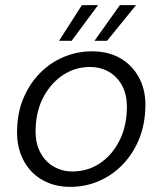

<svg xmlns="http://www.w3.org/2000/svg" viewBox="-20 -716 633 748"><path d="M253 12Q190 12 141.5 -17Q93 -46 68 -98.5Q43 -151 47 -218Q49 -283 73 -337.5Q97 -392 136.5 -432Q176 -472 228 -494Q280 -516 339 -516Q404 -516 451.5 -487.5Q499 -459 524.5 -408Q550 -357 546 -289Q543 -223 519.5 -168.5Q496 -114 456.5 -73.5Q417 -33 365 -10.5Q313 12 253 12ZM262 -48Q320 -48 366.5 -78Q413 -108 442 -161.5Q471 -215 474 -284Q477 -340 458 -378Q439 -416 405.5 -435.5Q372 -455 330 -455Q274 -455 227.5 -425Q181 -395 151.5 -342Q122 -289 119 -220Q116 -164 135 -126Q154 -88 187.5 -68Q221 -48 262 -48ZM348 -557 447 -696H510L397 -557ZM210 -557 299 -696H362L259 -557Z"/></svg>

Font: DM Sans Light
Style: Italic
Weight: 300
Italic angle: -10°
Designer: Colophon Foundry, Jonny Pinhorn
Foundry: Colophon Foundry
Version: Version 4.004;gftools[0.9.30]